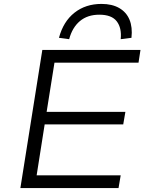

<svg xmlns="http://www.w3.org/2000/svg" viewBox="-20 -960 750 980"><path d="M84 0 196 -705H697L687 -640H258L218 -389H620L609 -325H208L167 -65H596L585 0ZM333 -760 281 -767Q303 -850 360 -895Q417 -940 498 -940Q552 -940 588.5 -919Q625 -898 641 -859.5Q657 -821 651 -767L596 -760Q602 -817 576 -851Q550 -885 487 -885Q427 -885 388 -852.5Q349 -820 333 -760Z"/></svg>

Font: Nunito Sans 7pt SemiExpanded Light
Style: Italic
Weight: 300
Width: 6
Italic angle: -9°
Designer: Vernon Adams
Foundry: Vernon Adams
Version: Version 3.101;gftools[0.9.27]